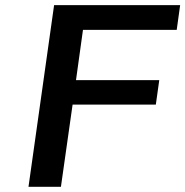

<svg xmlns="http://www.w3.org/2000/svg" viewBox="-20 -720 714 740"><path d="M661.1 -605H299.8L272.9 -411.1H593.8L580.6 -316.9H259.8L214.8 0H89.8L188.5 -700.2H674.3Z"/></svg>

Font: Fivo Sans Med
Style: Regular
Weight: 450
Designer: Alexander Slobzheninov
Foundry: Alexander Slobzheninov
Version: 1.0